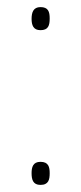

<svg xmlns="http://www.w3.org/2000/svg" viewBox="-20 -514 229 541"><path d="M69 -461C69 -443 74 -429 94 -429C116 -429 120 -442 120 -462C120 -481 116 -494 94 -494C74 -494 69 -479 69 -461ZM69 -26C69 -8 73 7 94 7C117 7 120 -8 120 -26C120 -43 117 -58 94 -58C73 -58 69 -43 69 -26Z"/></svg>

Font: Noto Sans Armenian SemiCondensed Thin
Style: Regular
Weight: 100
Width: 4
Designer: Monotype Design Team
Foundry: Monotype Imaging Inc.
Version: Version 2.008